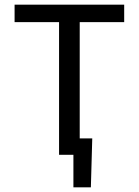

<svg xmlns="http://www.w3.org/2000/svg" viewBox="-20 -658 590 816"><path d="M318.8 -69.8H372.1L366.2 138.2H292V0H231V-564H42V-638.2H507.8V-564H318.8Z"/></svg>

Font: Code New Roman
Style: Regular
Weight: 400
Monospace: yes
Designer: Sam Radian
Foundry: Code New Roman
Version: Version 2.00 November 29, 2014